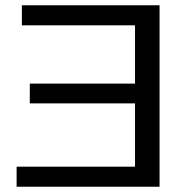

<svg xmlns="http://www.w3.org/2000/svg" viewBox="-20 -708 707 728"><path d="M585 0H43V-76H492V-316H93V-391H492V-612H63V-688H585Z"/></svg>

Font: Libra Sans
Style: Regular
Weight: 400
Foundry: Context Ltd
Version: Version 1.002